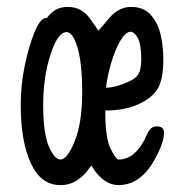

<svg xmlns="http://www.w3.org/2000/svg" viewBox="-20 -512 540 556"><path d="M155 24Q98 24 69 -40Q40 -104 40 -207Q40 -267 52 -323.5Q64 -380 80.5 -420Q97 -460 114 -460H116Q138 -492 176 -492Q216 -492 240 -459Q264 -426 264 -423Q266 -423 294.5 -457.5Q323 -492 359 -492Q397 -492 417.5 -468Q438 -444 445.5 -410Q453 -376 453 -340Q453 -282 436.5 -255Q420 -228 380.5 -210Q341 -192 285 -192V-183Q285 -112 300.5 -81Q316 -50 323 -50Q374 -50 406 -123Q415 -146 434 -146Q455 -146 455 -128Q455 -97 425 -45Q385 24 323 24Q281 24 248 -27L245 -33Q241 -29 235 -20Q225 -5 204 9.5Q183 24 155 24ZM155 -50Q175 -50 196.5 -103.5Q218 -157 218 -245Q218 -329 204.5 -374Q191 -419 173 -419Q147 -419 126 -353.5Q105 -288 105 -208Q105 -126 121.5 -88Q138 -50 155 -50ZM287 -258Q304 -258 325.5 -265Q347 -272 363 -281Q379 -290 384 -304Q389 -318 389 -341Q389 -384 379 -402Q369 -420 358 -420Q344 -420 328.5 -394Q313 -368 301.5 -328Q290 -288 287 -258Z"/></svg>

Font: LXGW WenKai Mono TC
Style: Bold
Weight: 700
Designer: LXGW / Fontworks Inc.
Foundry: LXGW / Fontworks Inc.
Version: Version 1.330